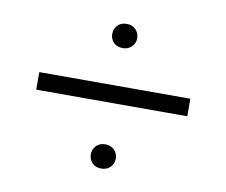

<svg xmlns="http://www.w3.org/2000/svg" viewBox="-59 -642 718 610"><g transform="rotate(10 300.0 -336.5)"><path d="M543.5 -314.5H56.2V-371.1H543.5ZM263.2 -530.8Q263.2 -546.9 273.9 -558.6Q284.7 -570.3 303.2 -570.3Q321.8 -570.3 332.8 -558.6Q343.8 -546.9 343.8 -530.8Q343.8 -515.1 332.8 -503.7Q321.8 -492.2 303.2 -492.2Q284.7 -492.2 273.9 -503.7Q263.2 -515.1 263.2 -530.8ZM262.7 -142.6Q262.7 -158.2 273.4 -169.9Q284.2 -181.6 302.7 -181.6Q321.3 -181.6 332.3 -169.9Q343.3 -158.2 343.3 -142.6Q343.3 -126.5 332.3 -115Q321.3 -103.5 302.7 -103.5Q284.2 -103.5 273.4 -115Q262.7 -126.5 262.7 -142.6Z"/></g></svg>

Font: Roboto Mono Light
Style: Regular
Weight: 300
Designer: Google
Version: Version 2.000985; 2015; ttfautohint (v1.3)